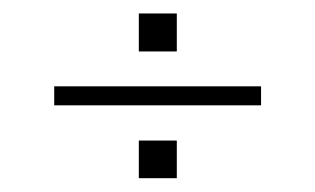

<svg xmlns="http://www.w3.org/2000/svg" viewBox="-20 -540 456 278"><path d="M58.5 -387.5V-415H358V-387.5ZM181 -465.5V-520.5H236V-465.5ZM181 -282V-336.5H236V-282Z"/></svg>

Font: Big Shoulders Display Thin ExtraLight
Style: Regular
Weight: 250
Version: Version 2.002